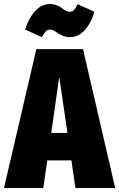

<svg xmlns="http://www.w3.org/2000/svg" viewBox="-40 -942 597 962"><path d="M211.9 -793.9Q198.2 -793.9 189.9 -785.4Q181.6 -776.9 169.9 -755.9L85.9 -793.9Q103.5 -850.6 135.7 -886.2Q168 -921.9 210 -921.9Q227.5 -921.9 243.4 -915.8Q259.3 -909.7 268.6 -902.3Q277.8 -895 289.1 -888.9Q300.3 -882.8 309.1 -882.8Q322.3 -882.8 330.6 -891.6Q338.9 -900.4 349.1 -920.9L433.1 -882.8Q416.5 -826.2 384.5 -791Q352.5 -755.9 310.1 -755.9Q287.6 -755.9 269 -765.4Q250.5 -774.9 236.6 -784.4Q222.7 -793.9 211.9 -793.9ZM337.9 0 317.9 -138.2H196.8L176.8 0H-20L142.1 -695.8H376L537.1 0ZM216.8 -275.9H297.9L256.8 -557.1Z"/></svg>

Font: Fira Sans Compressed Heavy
Style: Regular
Weight: 900
Width: 1
Designer: Carrois Corporate & Edenspiekermann AG
Foundry: Carrois Corporate GbR & Edenspiekermann AG
Version: Version 4.203;PS 004.203;hotconv 1.0.88;makeotf.lib2.5.64775